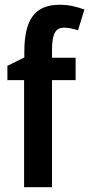

<svg xmlns="http://www.w3.org/2000/svg" viewBox="-20 -785 374 805"><path d="M297 -449V-543H198V-572C198 -643 212 -669 249 -669C269 -669 288 -664 307 -658L334 -745C298 -758 268 -765 230 -765C125 -765 82 -702 82 -567V-544L11 -509V-449H81V0H198V-449Z"/></svg>

Font: Noto Sans Lao UI Cond SemBd
Style: Regular
Weight: 600
Width: 3
Designer: Monotype Design Team
Foundry: Monotype Imaging Inc.
Version: Version 2.000